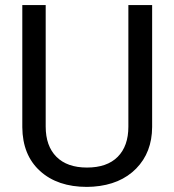

<svg xmlns="http://www.w3.org/2000/svg" viewBox="-20 -731 688 761"><path d="M583 -710.9V-227.5Q582.5 -127 519.8 -63Q457 1 349.6 8.8L324.7 9.8Q208 9.8 138.7 -53.2Q69.3 -116.2 68.4 -226.6V-710.9H161.1V-229.5Q161.1 -152.3 203.6 -109.6Q246.1 -66.9 324.7 -66.9Q404.3 -66.9 446.5 -109.4Q488.8 -151.9 488.8 -229V-710.9Z"/></svg>

Font: Mardoto
Style: Regular
Weight: 400
Designer: Christian Robertson, Vahan Hovhannisyan
Foundry: Google
Version: Version 1.000